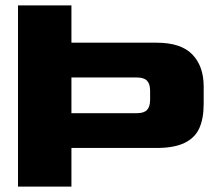

<svg xmlns="http://www.w3.org/2000/svg" viewBox="-20 -695 832 715"><path d="M563 -144H246V0H47V-675H246V-536H563Q654 -536 696.2 -492.2Q738.5 -448.5 738.5 -372.5V-308.5Q738.5 -253.5 722.2 -217.5Q706 -181.5 667.2 -162.8Q628.5 -144 563 -144ZM489.5 -406.5H246V-273.5H489.5Q516 -273.5 527.5 -285.5Q539 -297.5 539 -323.5V-356.5Q539 -382.5 527.5 -394.5Q516 -406.5 489.5 -406.5Z"/></svg>

Font: Anybody Wide
Style: Bold
Weight: 700
Width: 7
Designer: Tyler Finck
Foundry: Etcetera Type Company
Version: Version 1.000; ttfautohint (v1.8)